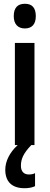

<svg xmlns="http://www.w3.org/2000/svg" viewBox="-20 -770 263 1019"><path d="M112 -750C73 -750 53 -728 53 -684C53 -642 75 -619 112 -619C150 -619 170 -642 170 -684C170 -727 152 -750 112 -750ZM166 218V149C158 153 149 156 133 156C106 156 91 139 91 110C91 75 103 45 146 0H163V-542H59V0H74C30 40 8 87 8 131C8 193 42 229 111 229C135 229 154 224 166 218Z"/></svg>

Font: Noto Sans Display Condensed Medium
Style: Regular
Weight: 500
Width: 3
Designer: Monotype Design Team
Foundry: Monotype Imaging Inc.
Version: Version 1.900